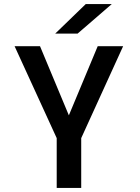

<svg xmlns="http://www.w3.org/2000/svg" viewBox="-20 -928 690 948"><path d="M260 0V-246L52 -700H177.5L320 -358.5L462.5 -700H588L381 -246V0ZM363 -762H252.5L403.5 -908H532Z"/></svg>

Font: Trispace Medium
Style: Regular
Weight: 500
Designer: Tyler Finck
Foundry: Etcetera Type Company
Version: Version 1.210; ttfautohint (v1.8.3)